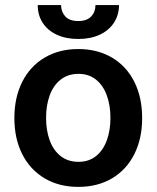

<svg xmlns="http://www.w3.org/2000/svg" viewBox="-20 -732 622 763"><path d="M37.1 -262.7Q37.1 -344.7 68.4 -406.7Q99.6 -468.8 157.2 -502.9Q214.8 -537.1 291 -537.1Q367.7 -537.1 425.3 -502.9Q482.9 -468.8 513.9 -406.7Q544.9 -344.7 544.9 -262.7Q544.9 -181.2 513.7 -119.1Q482.4 -57.1 425 -23.2Q367.7 10.7 291 10.7Q214.8 10.7 157.2 -23.4Q99.6 -57.6 68.4 -119.4Q37.1 -181.2 37.1 -262.7ZM418.9 -263.7Q418.9 -313 404.5 -352.8Q390.1 -392.6 361.6 -415.5Q333 -438.5 292 -438.5Q250 -438.5 220.9 -415.5Q191.9 -392.6 177.5 -353Q163.1 -313.5 163.1 -263.7Q163.1 -213.9 177.5 -174.3Q191.9 -134.8 220.9 -111.8Q250 -88.9 292 -88.9Q333 -88.9 361.6 -111.8Q390.1 -134.8 404.5 -174.3Q418.9 -213.9 418.9 -263.7ZM291 -577.1Q242.2 -577.1 205.8 -594Q169.4 -610.8 149.7 -641.4Q129.9 -671.9 129.9 -711.9H222.7Q222.7 -685.1 239.5 -666.7Q256.3 -648.4 291 -648.4Q325.2 -648.4 342.3 -666.5Q359.4 -684.6 359.4 -711.9H453.1Q452.6 -671.9 432.6 -641.4Q412.6 -610.8 376.2 -594Q339.8 -577.1 291 -577.1Z"/></svg>

Font: Pretendard SemiBold
Style: Regular
Weight: 600
Designer: Base glyphs from Inter by Rasmus Andersson; Hangeul glyphs from Noto Sans CJK(Source Han Sans) by Jang Soo-young and Kan
Foundry: Kil Hyung-jin
Version: Version 1.309